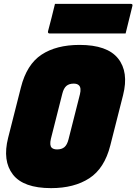

<svg xmlns="http://www.w3.org/2000/svg" viewBox="-20 -952 705 992"><path d="M391 -720Q534 -720 590 -650Q646 -580 616 -461L550 -201Q520 -82 441.5 -31Q363 20 244 20Q101 20 46.5 -50.5Q-8 -121 22 -240L88 -500Q118 -619 194.5 -669.5Q271 -720 391 -720ZM243 -235Q235 -201 247 -189Q256 -180 275 -180Q299 -180 313 -192Q327 -204 334 -232L393 -465Q401 -498 388 -511Q379 -520 361 -520Q337 -520 323 -508Q309 -496 302 -468ZM264 -932H656Q667 -932 664 -921Q655 -884 646.5 -850Q638 -816 629 -779H237Q226 -779 228 -790Q238 -827 246.5 -861Q255 -895 264 -932Z"/></svg>

Font: Recursive Mn Lnr St XBk
Style: Italic
Weight: 1000
Italic angle: -15°
Monospace: yes
Version: Version 1.079;hotconv 1.0.112;makeotfexe 2.5.65598; ttfautoh